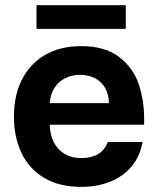

<svg xmlns="http://www.w3.org/2000/svg" viewBox="-20 -718 615 747"><path d="M34.2 -265.3Q34.2 -345.8 65 -407.7Q95.9 -469.5 154.8 -504Q213.8 -538.5 295.5 -538.5Q388.6 -538.5 443.4 -496.3Q498.1 -454.2 519.5 -391.3Q540.8 -328.4 540.8 -256.2V-232.8H173.5Q174.5 -194.2 189.3 -164.8Q204.1 -135.4 231.5 -119.2Q258.9 -102.9 296.5 -102.9Q335.4 -102.9 361.6 -118.5Q387.8 -134.1 399.5 -165.6H534.5Q525.3 -110.6 492.7 -71.4Q460.2 -32.1 409.5 -11.5Q358.9 9.1 296.2 9.1Q209.4 9.1 150.5 -26.8Q91.6 -62.7 62.9 -124.6Q34.2 -186.5 34.2 -265.3ZM291.4 -426.8Q258.7 -426.8 232.7 -413.3Q206.6 -399.8 191.1 -374.8Q175.5 -349.8 173.8 -316.7H404Q403.1 -351.2 388.8 -376.1Q374.4 -401 349.2 -413.9Q323.9 -426.8 291.4 -426.8ZM122 -697.9H469.4V-605.7H122Z"/></svg>

Font: Wand UI Pro
Style: Regular
Weight: 400
Designer: Andreas Faust
Version: Version 1.003;FEAKit 1.0